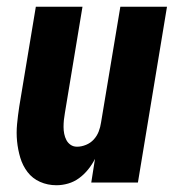

<svg xmlns="http://www.w3.org/2000/svg" viewBox="-20 -540 540 568"><path d="M147 8Q121 8 98.5 -2Q76 -12 61.5 -31Q47 -50 40 -73.5Q33 -97 30.5 -122Q28 -147 30.5 -173Q33 -199 37 -225L86 -520H224L172 -206Q170 -195 169 -185Q168 -175 168 -164.5Q168 -154 170 -144Q172 -134 176.5 -125.5Q181 -117 189 -111.5Q197 -106 208 -106Q221 -106 234.5 -111.5Q248 -117 257.5 -127.5Q267 -138 272 -151Q277 -164 279 -178L336 -520H474L388 0H250L261 -70Q253 -54 241 -39Q229 -24 214 -13Q199 -2 181.5 3Q164 8 147 8Z"/></svg>

Font: Iosevka Term Curly Heavy
Style: Italic
Weight: 900
Italic angle: -9°
Designer: Belleve Invis
Foundry: Belleve Invis
Version: Version 32.3.0